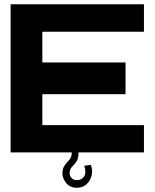

<svg xmlns="http://www.w3.org/2000/svg" viewBox="-20 -720 730 907"><path d="M660 -570H180V-425H573V-275H180V-129H660V0H30V-700H660ZM351 0Q351 27 342 41.5Q333 56 323 65Q313 74 310 88Q306 105 315.5 118Q325 131 343 131Q365 131 377 114Q389 97 378 63L409 59Q419 85 412.5 110Q406 135 388 151Q370 167 343 167Q311 167 293 145Q275 123 275 100Q275 80 281.5 68Q288 56 297 47Q306 38 312.5 27.5Q319 17 319 0Z"/></svg>

Font: Vina Sans
Style: Regular
Weight: 400
Designer: Andree Nguyen
Foundry: Nguyen Type Foundry
Version: Version 1.002; ttfautohint (v1.8.4.7-5d5b);gftools[0.9.28]